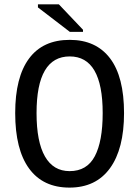

<svg xmlns="http://www.w3.org/2000/svg" viewBox="-20 -852 640 882"><path d="M549.8 -332.5Q549.8 -168 485.1 -79.1Q420.4 9.8 299.3 9.8Q177.7 9.8 113.8 -77.6Q49.8 -165 49.8 -332.5Q49.8 -497.1 113.3 -583Q176.8 -668.9 300.3 -668.9Q420.9 -668.9 485.4 -584.2Q549.8 -499.5 549.8 -332.5ZM451.7 -332.5Q451.7 -592.8 300.3 -592.8Q147.9 -592.8 147.9 -332.5Q147.9 -200.7 186.5 -133.3Q225.1 -65.9 299.8 -65.9Q379.4 -65.9 415.5 -134.3Q451.7 -202.6 451.7 -332.5ZM300.8 -705.6 154.3 -817.9V-832H250.5L361.3 -715.3V-705.6Z"/></svg>

Font: Courier New
Style: Regular
Weight: 400
Designer: Steve Matteson
Foundry: Ascender Corporation
Version: Version 2.00.3